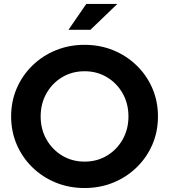

<svg xmlns="http://www.w3.org/2000/svg" viewBox="-20 -937 853 968"><path d="M406.4 11Q328.3 11 261 -16.5Q193.7 -44 143.1 -93.5Q92.4 -143 64.3 -208.5Q36.1 -274 36.1 -350Q36.1 -426 64.3 -491.5Q92.5 -557 143.3 -606.5Q194 -656 261.1 -683.5Q328.3 -711 406.4 -711Q484.3 -711 551.4 -683.5Q618.6 -656 669.3 -606.5Q720.1 -557 748.3 -491.5Q776.4 -426 776.4 -350Q776.4 -274 748.3 -208.5Q720.1 -143 669.3 -93.5Q618.6 -44 551.4 -16.5Q484.3 11 406.4 11ZM406.4 -122.2Q469.3 -122.2 519.2 -152.2Q569.1 -182.1 598.4 -233.8Q627.6 -285.5 627.6 -349.7Q627.6 -414.8 598.4 -466.4Q569.1 -517.9 519.2 -547.8Q469.3 -577.8 406.5 -577.8Q343.6 -577.8 293.5 -547.8Q243.5 -517.9 214.2 -466.3Q185 -414.6 185 -350Q185 -285.5 214.3 -233.9Q243.6 -182.4 293.7 -152.3Q343.8 -122.2 406.4 -122.2ZM325.3 -786.8 415 -917.1H571.5L436 -786.8Z"/></svg>

Font: Red Hat Display VF
Style: Regular
Weight: 300
Designer: Pentagram, MCKL
Foundry: Pentagram, MCKL
Version: Version 1.023